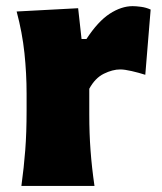

<svg xmlns="http://www.w3.org/2000/svg" viewBox="-20 -611 531 631"><path d="M50.3 0Q58.6 -60.5 63 -117.7Q67.4 -174.8 67.4 -246.6V-303.2Q67.4 -369.6 60.3 -436.8Q53.2 -503.9 34.7 -573.2L236.8 -584L248 -482.9H264.2Q301.8 -540.5 340.3 -565.7Q378.9 -590.8 416 -590.8Q427.2 -590.8 443.6 -588.6Q460 -586.4 475.1 -579.6L457.5 -365.2Q436 -372.1 412.8 -377.4Q389.6 -382.8 375 -382.8Q350.1 -382.8 321.3 -368.7Q292.5 -354.5 273.4 -319.3V-234.9Q273.4 -171.9 277.6 -116.2Q281.7 -60.5 290.5 0Z"/></svg>

Font: Pinar DS4-ExtraBold
Style: Regular
Weight: 800
Designer: Amin Abedi
Version: Version 2.000